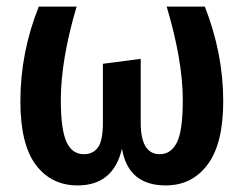

<svg xmlns="http://www.w3.org/2000/svg" viewBox="-20 -549 741 584"><path d="M603 -529Q659 -386 659 -241Q659 -112 611.5 -48.5Q564 15 484 15Q370 15 351 -97Q325 15 216 15Q136 15 89 -47.5Q42 -110 42 -241Q42 -389 98 -529H213Q165 -367 165 -244Q165 -156 182 -118Q199 -80 235 -80Q263 -80 278 -100.5Q293 -121 293 -176V-355L408 -370V-176Q408 -80 466 -80Q500 -80 518 -115.5Q536 -151 536 -245Q536 -364 487 -529Z"/></svg>

Font: Fira Sans Condensed Medium
Style: Regular
Weight: 500
Width: 3
Designer: Carrois Corporate & Edenspiekermann AG
Foundry: Carrois Corporate GbR & Edenspiekermann AG
Version: Version 4.203;PS 004.203;hotconv 1.0.88;makeotf.lib2.5.64775